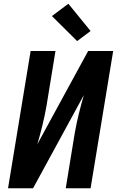

<svg xmlns="http://www.w3.org/2000/svg" viewBox="-20 -1008 640 1028"><path d="M23 0 144 -735H277L229 -441Q220 -390 207.5 -338.5Q195 -287 180 -236L452 -735H586L465 0H332L380 -294Q389 -345 401.5 -396.5Q414 -448 429 -499L157 0ZM393 -788 258 -922 346 -988 465 -842Z"/></svg>

Font: Iosevka Extrabold Extended
Style: Italic
Weight: 800
Width: 7
Italic angle: -9°
Monospace: yes
Designer: Belleve Invis
Foundry: Belleve Invis
Version: Version 32.5.0; ttfautohint (v1.8.4)